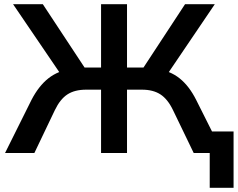

<svg xmlns="http://www.w3.org/2000/svg" viewBox="-20 -725 1127 910"><path d="M974 165V0H920V-102H1087V165ZM4 0 129 -251Q163 -317 209 -353.5Q255 -390 323 -400L274 -364L42 -705H183L392 -388L367 -405H459V-705H582V-405H675L649 -388L857 -705H998L767 -364L718 -400Q786 -390 831.5 -353.5Q877 -317 910 -251L1036 0H898L800 -203Q775 -255 740.5 -277.5Q706 -300 653 -300H582V0H459V-300H388Q334 -300 299.5 -277.5Q265 -255 240 -203L143 0Z"/></svg>

Font: Mulish ExtraLight
Style: Regular
Weight: 200
Designer: Vernon Adams
Foundry: Vernon Adams
Version: Version 3.603